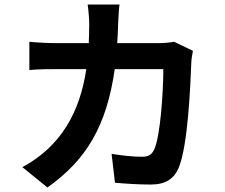

<svg xmlns="http://www.w3.org/2000/svg" viewBox="-20 -787 996 850"><path d="M79 -47 190 43C361 -78 452 -228 488 -481H703C703 -378 690 -186 663 -126C652 -103 639 -93 608 -93C571 -93 521 -98 474 -106L489 22C535 26 593 30 647 30C713 30 750 5 771 -44C812 -141 823 -408 827 -511C827 -522 831 -546 834 -562L751 -602C728 -598 703 -596 679 -596H499C501 -623 502 -652 503 -682C504 -705 506 -745 509 -767H368C372 -744 375 -700 375 -679C375 -650 374 -622 373 -596H236C200 -596 150 -598 110 -602V-477C151 -481 204 -481 236 -481H362C334 -291 250 -139 79 -47Z"/></svg>

Font: Kinto Sans
Style: Bold
Weight: 700
Designer: Authors: Ryoko NISHIZUKA  (kana & ideographs); Paul D. Hunt (Latin, Greek & Cyrillic); Wenlong ZHANG  (bopomofo); Sandol
Foundry: Adobe Systems Incorporated, ookami Inc.
Version: Version 0.001